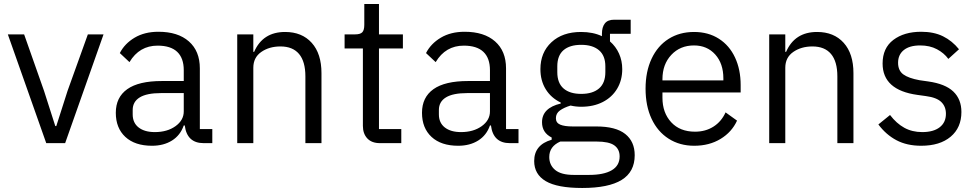

<svg xmlns="http://www.w3.org/2000/svg" viewBox="-20 -712 4860 955"><path d="M304 0H210L19 -541H100L199 -260L255 -85H260L316 -260L417 -541H495Z M556 -151Q556 -228 613 -268.5Q670 -309 785 -309H894V-363Q894 -423 861.5 -454Q829 -485 764 -485Q673 -485 624 -403L576 -448Q600 -495 649.5 -524.5Q699 -554 768 -554Q865 -554 919.5 -506Q974 -458 974 -372V-70H1036V0H993Q910 0 899 -88H894Q877 -39 835.5 -13Q794 13 736 13Q651 13 603.5 -31Q556 -75 556 -151ZM894 -158V-249H781Q710 -249 675 -227.5Q640 -206 640 -165V-143Q640 -101 669.5 -78Q699 -55 750 -55Q812 -55 853 -84.5Q894 -114 894 -158Z M1160 0V-541H1240V-454H1244Q1287 -553 1398 -553Q1482 -553 1530.5 -499Q1579 -445 1579 -348V0H1499V-332Q1499 -406 1467.5 -443.5Q1436 -481 1375 -481Q1319 -481 1279.5 -453.5Q1240 -426 1240 -375V0Z M1870 0Q1829 0 1807 -23.5Q1785 -47 1785 -86V-471H1694V-541H1746Q1772 -541 1782 -551.5Q1792 -562 1792 -589V-692H1865V-541H1984V-471H1865V-70H1976V0Z M2079 -151Q2079 -228 2136 -268.5Q2193 -309 2308 -309H2417V-363Q2417 -423 2384.5 -454Q2352 -485 2287 -485Q2196 -485 2147 -403L2099 -448Q2123 -495 2172.5 -524.5Q2222 -554 2291 -554Q2388 -554 2442.5 -506Q2497 -458 2497 -372V-70H2559V0H2516Q2433 0 2422 -88H2417Q2400 -39 2358.5 -13Q2317 13 2259 13Q2174 13 2126.5 -31Q2079 -75 2079 -151ZM2417 -158V-249H2304Q2233 -249 2198 -227.5Q2163 -206 2163 -165V-143Q2163 -101 2192.5 -78Q2222 -55 2273 -55Q2335 -55 2376 -84.5Q2417 -114 2417 -158Z M2637 89Q2637 8 2724 -17V-28Q2676 -52 2676 -104Q2676 -175 2769 -197V-202Q2721 -225 2694.5 -268Q2668 -311 2668 -368Q2668 -451 2723 -502Q2778 -553 2870 -553Q2930 -553 2974 -532V-544Q2974 -577 2988.5 -595.5Q3003 -614 3035 -614H3117V-544H3014V-506Q3043 -481 3059 -445.5Q3075 -410 3075 -368Q3075 -313 3049.5 -270.5Q3024 -228 2978 -204.5Q2932 -181 2871 -181Q2844 -181 2818 -187Q2785 -177 2765 -162.5Q2745 -148 2745 -124Q2745 -101 2766.5 -92Q2788 -83 2829 -83H2946Q3043 -83 3090 -45.5Q3137 -8 3137 60Q3137 143 3072 183Q3007 223 2876 223Q2752 223 2694.5 189Q2637 155 2637 89ZM2991 -353V-382Q2991 -435 2959.5 -462Q2928 -489 2871 -489Q2814 -489 2783 -462.5Q2752 -436 2752 -382V-353Q2752 -299 2783 -272Q2814 -245 2871 -245Q2928 -245 2959.5 -272Q2991 -299 2991 -353ZM2910 158Q2983 158 3022.5 135Q3062 112 3062 66Q3062 30 3035.5 11Q3009 -8 2947 -8H2767Q2712 16 2712 69Q2712 109 2741.5 133.5Q2771 158 2834 158Z M3191 -271Q3191 -356 3221 -420Q3251 -484 3305.5 -518.5Q3360 -553 3432 -553Q3503 -553 3555.5 -519.5Q3608 -486 3636 -426Q3664 -366 3664 -289V-252H3275V-226Q3275 -151 3318.5 -104Q3362 -57 3437 -57Q3489 -57 3528.5 -82Q3568 -107 3589 -153L3646 -112Q3620 -55 3564 -21Q3508 13 3433 13Q3361 13 3306 -22Q3251 -57 3221 -121Q3191 -185 3191 -271ZM3275 -312H3578V-322Q3578 -396 3537.5 -441Q3497 -486 3432 -486Q3363 -486 3319 -439Q3275 -392 3275 -318Z M3806 0V-541H3886V-454H3890Q3933 -553 4044 -553Q4128 -553 4176.5 -499Q4225 -445 4225 -348V0H4145V-332Q4145 -406 4113.5 -443.5Q4082 -481 4021 -481Q3965 -481 3925.5 -453.5Q3886 -426 3886 -375V0Z M4349 -93 4407 -140Q4439 -98 4478 -76.5Q4517 -55 4567 -55Q4623 -55 4654 -79Q4685 -103 4685 -146Q4685 -182 4662 -204.5Q4639 -227 4586 -234L4543 -240Q4370 -264 4370 -396Q4370 -473 4423.5 -513.5Q4477 -554 4562 -554Q4625 -554 4670.5 -531.5Q4716 -509 4750 -467L4697 -419Q4676 -448 4640.5 -467Q4605 -486 4557 -486Q4504 -486 4475.5 -463Q4447 -440 4447 -400Q4447 -361 4473 -342Q4499 -323 4554 -313L4596 -307Q4682 -295 4722 -256.5Q4762 -218 4762 -155Q4762 -77 4708.5 -32Q4655 13 4562 13Q4491 13 4439 -14.5Q4387 -42 4349 -93Z"/></svg>

Font: IBM Plex Sans JP
Style: Regular
Weight: 400
Designer: Mike Abbink; Paul van der Laan; Pieter van Rosmalen; Wujin Sim; Yejin Wi; Jinhee Kim; Boomi Park; Yona Kim; Kichan Ma
Foundry: Sandoll Inc.
Version: Version 1.000